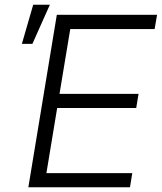

<svg xmlns="http://www.w3.org/2000/svg" viewBox="-20 -790 683 810"><path d="M99.6 0 219.7 -727.5H642.6L632.3 -667.5H276.4L231 -394H564.5L554.7 -334.5H221.2L175.8 -59.6H538.1L528.3 0ZM72.3 -605 120.1 -770H190.4L116.7 -605Z"/></svg>

Font: Inter Tight Light
Style: Italic
Weight: 300
Italic angle: -9.39999°
Designer: Rasmus Andersson
Foundry: rsms
Version: Version 3.004